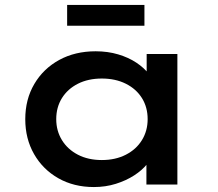

<svg xmlns="http://www.w3.org/2000/svg" viewBox="-20 -745 879 775"><path d="M359 10Q278 10 215.5 -25.5Q153 -61 117.5 -123Q82 -185 82 -264Q82 -344 118.5 -406Q155 -468 219 -503Q283 -538 366 -538Q415 -538 457 -525.5Q499 -513 530.5 -492Q562 -471 581.5 -445.5Q601 -420 603 -394L572 -395V-527H696V0H571V-137L598 -134Q595 -109 574.5 -83.5Q554 -58 521.5 -37Q489 -16 447.5 -3Q406 10 359 10ZM391 -99Q446 -99 488 -120.5Q530 -142 553 -179.5Q576 -217 576 -264Q576 -312 553 -349Q530 -386 488 -407Q446 -428 391 -428Q336 -428 294.5 -407Q253 -386 230 -349Q207 -312 207 -264Q207 -217 230 -179.5Q253 -142 294.5 -120.5Q336 -99 391 -99ZM251 -641V-725H563V-641Z"/></svg>

Font: Lexend Giga Medium
Style: Regular
Weight: 500
Designer: Bonnie Shaver-Troup, Thomas Jockin
Foundry: Lexend
Version: Version 1.007